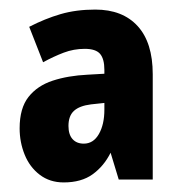

<svg xmlns="http://www.w3.org/2000/svg" viewBox="-20 -742 379 401"><path d="M179 -722Q236 -722 267.5 -687.5Q299 -653 299 -587V-367H228L211 -423Q197 -395 173.5 -378Q150 -361 113 -361Q84 -361 63 -377Q42 -393 31.5 -419Q21 -445 21 -474Q21 -516 39.5 -539.5Q58 -563 90 -573.5Q122 -584 163 -586L198 -588V-596Q198 -619 189 -629.5Q180 -640 157 -640Q134 -640 113 -632Q92 -624 70 -612L41 -686Q74 -703 106.5 -712.5Q139 -722 179 -722ZM170 -524Q146 -521 134.5 -510.5Q123 -500 123 -479Q123 -461 131.5 -451.5Q140 -442 155 -442Q175 -442 186.5 -462Q198 -482 198 -513V-527Z"/></svg>

Font: Noto Sans Khmer ExtraCondensed ExtraBold
Style: Regular
Weight: 800
Width: 2
Designer: Danh Hong and the Monotype Design Team
Foundry: Monotype Imaging Inc.
Version: Version 2.004